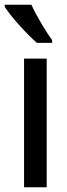

<svg xmlns="http://www.w3.org/2000/svg" viewBox="-37 -879 280 806"><path d="M95 -859H-17V-850C9 -809 79 -732 118 -699H182V-710C156 -746 115 -814 95 -859ZM159 -93V-633H64V-93Z"/></svg>

Font: Noto Sans Kannada UI ExtraCondensed Medium
Style: Regular
Weight: 500
Width: 2
Designer: Jelle Bosma - Monotype Design Team
Foundry: Monotype Imaging Inc.
Version: Version 2.005